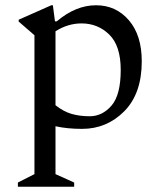

<svg xmlns="http://www.w3.org/2000/svg" viewBox="-20 -480 607 730"><path d="M48 230V214L111 182V-346L51 -398V-405L175 -460H181L189 -399H196Q268 -460 345 -460Q421 -460 470 -403Q519 -346 519 -247Q519 -124 452.5 -57Q386 10 292 10Q236 10 191 0V182L262 214V230ZM290 -391Q238 -391 191 -361V-80Q221 -56 252 -47Q283 -38 321 -38Q369 -38 404 -78.5Q439 -119 439 -214Q439 -306 395.5 -348.5Q352 -391 290 -391Z"/></svg>

Font: Spectral
Style: Regular
Weight: 400
Designer: Jean-Baptiste Levee
Foundry: Production Type
Version: Version 1.002